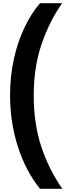

<svg xmlns="http://www.w3.org/2000/svg" viewBox="-20 -813 474 1201"><path d="M43 -217Q43 -334 66 -440.5Q89 -547 131 -636.5Q173 -726 230 -793H369Q292 -686 241.5 -541Q191 -396 191 -216Q191 -38 238.5 105Q286 248 370 368H230Q138 252 90.5 100.5Q43 -51 43 -217Z"/></svg>

Font: Noto Sans Kannada ExtraBold
Style: Regular
Weight: 800
Designer: Jelle Bosma - Monotype Design Team
Foundry: Monotype Imaging Inc.
Version: Version 2.005; ttfautohint (v1.8.4.7-5d5b)